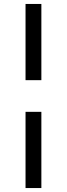

<svg xmlns="http://www.w3.org/2000/svg" viewBox="-20 -770 338 970"><path d="M189 -750V-365H109V-750ZM189 -205V180H109V-205Z"/></svg>

Font: SVN-Libre Baskerville
Style: Regular
Weight: 400
Designer: Pablo Impallari, Rodrigo Fuenzalida
Foundry: Pablo Impallari, Rodrigo Fuenzalida
Version: Version 1.000; ttfautohint (v1.8.4)